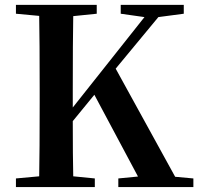

<svg xmlns="http://www.w3.org/2000/svg" viewBox="-20 -762 808 782"><path d="M693.4 -42 767.6 -35.2V0H461.9V-35.2L542 -43L364.3 -376L276.4 -268.6Q276.4 -124 278.3 -43.9L366.2 -35.2V0H44.9V-35.2L139.6 -43.9Q141.6 -142.6 141.6 -345.7V-394.5Q141.6 -596.7 139.6 -697.3L44.9 -706.1V-742.2H374V-706.1L278.3 -696.3Q276.4 -597.7 276.4 -394.5V-324.2L568.4 -692.4L471.7 -706.1V-742.2H728.5V-706.1L625 -692.4L451.2 -482.4Z"/></svg>

Font: GenYoMin TW TTF Bold
Style: Regular
Weight: 700
Version: Version 1.300